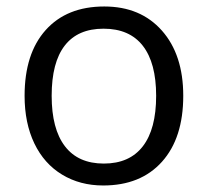

<svg xmlns="http://www.w3.org/2000/svg" viewBox="-20 -565 644 595"><path d="M547.9 -268.1Q547.9 -137.2 481.9 -63.7Q416 9.8 299.8 9.8Q228 9.8 172.4 -23.9Q116.7 -57.6 86.4 -120.6Q56.2 -183.6 56.2 -268.1Q56.2 -398.9 121.6 -471.9Q187 -544.9 303.2 -544.9Q415.5 -544.9 481.7 -470.2Q547.9 -395.5 547.9 -268.1ZM140.1 -268.1Q140.1 -165.5 181.2 -111.8Q222.2 -58.1 301.8 -58.1Q381.3 -58.1 422.6 -111.6Q463.9 -165 463.9 -268.1Q463.9 -370.1 422.6 -423.1Q381.3 -476.1 300.8 -476.1Q221.2 -476.1 180.7 -423.8Q140.1 -371.6 140.1 -268.1Z"/></svg>

Font: f02132580
Style: Regular
Weight: 400
Foundry: Ascender Corporation
Version: Version 1.10